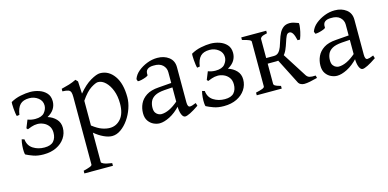

<svg xmlns="http://www.w3.org/2000/svg" viewBox="-68 -845 2942 1455"><g transform="rotate(-15 1403.5 -117.5)"><path d="M188 15Q142 15 108.5 3Q75 -9 52 -21Q49 -24 47.5 -44Q46 -64 48 -90.5Q50 -117 56 -139L76 -133Q81 -83 119.5 -58.5Q158 -34 208 -34Q258 -34 280 -59Q302 -84 302 -125Q302 -158 286 -179Q270 -200 246.5 -210Q223 -220 200 -220Q176 -220 153 -212Q130 -204 121 -200L112 -210L137 -272Q165 -261 196 -261Q247 -261 268.5 -287Q290 -313 290 -342Q290 -379 260 -402Q230 -425 191 -425Q143 -425 119 -400.5Q95 -376 87 -322L66 -319Q63 -327 60.5 -344.5Q58 -362 56.5 -381.5Q55 -401 55 -415.5Q55 -430 56 -431Q92 -452 134 -460.5Q176 -469 210 -469Q245 -469 279 -457.5Q313 -446 335.5 -421.5Q358 -397 358 -357Q358 -325 341.5 -298Q325 -271 289 -251Q328 -239 354 -211.5Q380 -184 380 -143Q380 -99 356 -63Q332 -27 289 -6Q246 15 188 15Z M590 -48V183Q590 190 608 198Q626 206 672 213V234H448V213Q481 205 499 198Q517 191 517 183V-348Q517 -372 512.5 -385Q508 -398 494 -403.5Q480 -409 448 -410V-430Q482 -438 509.5 -446.5Q537 -455 566 -469L582 -452L587 -355Q636 -414 683.5 -441.5Q731 -469 758 -469Q825 -469 868.5 -408.5Q912 -348 912 -240Q912 -198 896.5 -153Q881 -108 854.5 -70Q828 -32 794.5 -8.5Q761 15 726 15Q697 15 660.5 -2Q624 -19 590 -48ZM590 -298V-104Q633 -71 665.5 -60Q698 -49 725 -49Q776 -49 811 -89.5Q846 -130 846 -208Q846 -266 829 -310.5Q812 -355 784.5 -381.5Q757 -408 726 -408Q708 -408 670.5 -384.5Q633 -361 590 -298Z M1261 -80V-343Q1261 -376 1236.5 -399Q1212 -422 1164 -420Q1133 -420 1116.5 -406.5Q1100 -393 1103 -363Q1104 -357 1086.5 -350Q1069 -343 1049 -338.5Q1029 -334 1020 -336L1014 -354Q1026 -388 1056.5 -413Q1087 -438 1126.5 -453.5Q1166 -469 1207 -469Q1261 -469 1297.5 -441Q1334 -413 1334 -362V-87Q1334 -49 1353 -49Q1360 -49 1371 -52Q1382 -55 1401 -63L1408 -40Q1367 -12 1339.5 1.5Q1312 15 1299 15Q1282 15 1271.5 -11Q1261 -37 1261 -80ZM995 -91Q995 -130 1011 -164.5Q1027 -199 1063 -222.5Q1099 -246 1160 -250L1314 -262L1319 -227L1197 -219Q1147 -215 1121 -200Q1095 -185 1085 -162Q1075 -139 1075 -112Q1075 -86 1085 -72.5Q1095 -59 1107.5 -54Q1120 -49 1128 -49Q1158 -49 1192 -65Q1226 -81 1265 -115L1269 -79Q1223 -30 1178 -7.5Q1133 15 1099 15Q1076 15 1052 4Q1028 -7 1011.5 -30.5Q995 -54 995 -91Z M1603 15Q1557 15 1523.5 3Q1490 -9 1467 -21Q1464 -24 1462.5 -44Q1461 -64 1463 -90.5Q1465 -117 1471 -139L1491 -133Q1496 -83 1534.5 -58.5Q1573 -34 1623 -34Q1673 -34 1695 -59Q1717 -84 1717 -125Q1717 -158 1701 -179Q1685 -200 1661.5 -210Q1638 -220 1615 -220Q1591 -220 1568 -212Q1545 -204 1536 -200L1527 -210L1552 -272Q1580 -261 1611 -261Q1662 -261 1683.5 -287Q1705 -313 1705 -342Q1705 -379 1675 -402Q1645 -425 1606 -425Q1558 -425 1534 -400.5Q1510 -376 1502 -322L1481 -319Q1478 -327 1475.5 -344.5Q1473 -362 1471.5 -381.5Q1470 -401 1470 -415.5Q1470 -430 1471 -431Q1507 -452 1549 -460.5Q1591 -469 1625 -469Q1660 -469 1694 -457.5Q1728 -446 1750.5 -421.5Q1773 -397 1773 -357Q1773 -325 1756.5 -298Q1740 -271 1704 -251Q1743 -239 1769 -211.5Q1795 -184 1795 -143Q1795 -99 1771 -63Q1747 -27 1704 -6Q1661 15 1603 15Z M2270 -323Q2261 -363 2250 -379.5Q2239 -396 2225 -396Q2208 -396 2199 -377Q2190 -358 2181.5 -330.5Q2173 -303 2161 -275.5Q2149 -248 2128 -229Q2107 -210 2072 -210H2002L2004 -254H2065Q2089 -254 2103 -269Q2117 -284 2126 -308Q2135 -332 2143 -359Q2151 -386 2163 -410Q2175 -434 2194.5 -449Q2214 -464 2245 -464Q2261 -464 2278 -458.5Q2295 -453 2311 -447Q2315 -446 2313.5 -426.5Q2312 -407 2306 -379Q2300 -351 2289 -323ZM1863 0V-21Q1896 -28 1914 -35Q1932 -42 1932 -51V-213Q1932 -258 1947.5 -282.5Q1963 -307 1986 -332L2005 -315V-51Q2005 -44 2014 -37.5Q2023 -31 2059 -21V0ZM2059 -454V-434Q2026 -427 2015.5 -419.5Q2005 -412 2005 -403V-226Q2005 -181 1989.5 -162.5Q1974 -144 1949 -127L1932 -144V-403Q1932 -411 1915.5 -418Q1899 -425 1863 -434V-454ZM2190 -11 2081 -225 2134 -249 2260 -51Q2270 -36 2286 -31.5Q2302 -27 2333 -29L2338 -9Q2308 -1 2280.5 4.5Q2253 10 2235 10Q2221 10 2208.5 4.5Q2196 -1 2190 -11Z M2653 -80V-343Q2653 -376 2628.5 -399Q2604 -422 2556 -420Q2525 -420 2508.5 -406.5Q2492 -393 2495 -363Q2496 -357 2478.5 -350Q2461 -343 2441 -338.5Q2421 -334 2412 -336L2406 -354Q2418 -388 2448.5 -413Q2479 -438 2518.5 -453.5Q2558 -469 2599 -469Q2653 -469 2689.5 -441Q2726 -413 2726 -362V-87Q2726 -49 2745 -49Q2752 -49 2763 -52Q2774 -55 2793 -63L2800 -40Q2759 -12 2731.5 1.5Q2704 15 2691 15Q2674 15 2663.5 -11Q2653 -37 2653 -80ZM2387 -91Q2387 -130 2403 -164.5Q2419 -199 2455 -222.5Q2491 -246 2552 -250L2706 -262L2711 -227L2589 -219Q2539 -215 2513 -200Q2487 -185 2477 -162Q2467 -139 2467 -112Q2467 -86 2477 -72.5Q2487 -59 2499.5 -54Q2512 -49 2520 -49Q2550 -49 2584 -65Q2618 -81 2657 -115L2661 -79Q2615 -30 2570 -7.5Q2525 15 2491 15Q2468 15 2444 4Q2420 -7 2403.5 -30.5Q2387 -54 2387 -91Z"/></g></svg>

Font: ChillKai
Style: Regular
Weight: 400
Designer: ChillType
Foundry: 寒蝉字型
Version: Version 2.000